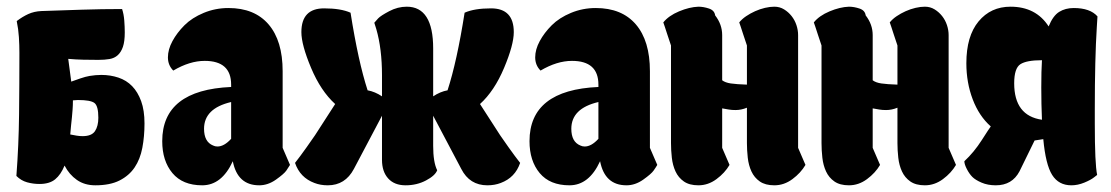

<svg xmlns="http://www.w3.org/2000/svg" viewBox="-20 -554 3322 574"><path d="M29 -28Q36 -121 37 -212Q38 -303 38 -396Q38 -419 36.5 -443Q35 -467 30 -491Q47 -504 64.5 -512Q82 -520 104 -521Q164 -523 224 -525Q284 -527 345 -527Q350 -512 351.5 -493Q353 -474 353 -457Q353 -430 347.5 -414Q342 -398 332 -389Q322 -380 307.5 -377.5Q293 -375 274 -375Q251 -375 229 -375.5Q207 -376 184 -378L193 -310Q204 -314 220 -319.5Q236 -325 248 -327Q266 -330 283 -330Q310 -330 334 -322Q358 -314 375 -296.5Q392 -279 402 -251.5Q412 -224 412 -185Q412 -146 405.5 -112Q399 -78 382.5 -53.5Q366 -29 337.5 -14.5Q309 0 265 0Q233 0 210 -16Q187 -32 173 -59Q162 -32 145 -18Q128 -4 98 -4Q79 -4 61 -9Q43 -14 29 -28ZM227 -147Q254 -147 264 -162Q274 -177 274 -202Q274 -237 262.5 -246Q251 -255 213 -255Q209 -255 205.5 -254.5Q202 -254 198 -254Q198 -239 197 -226.5Q196 -214 195 -203Q194 -192 192.5 -179.5Q191 -167 190 -152Q200 -150 209 -148.5Q218 -147 227 -147Z M671 -301Q671 -372 592 -372Q547 -372 498 -343Q482 -359 482 -382.5Q482 -406 495.5 -431Q509 -456 531.5 -478.5Q554 -501 589 -515.5Q624 -530 663 -530Q741 -530 783 -481Q825 -432 825 -341V-112L847 -61Q843 -54 836 -44Q829 -34 805 -17Q781 0 755 0Q690 0 676 -72Q643 0 584.5 0Q526 0 495.5 -36.5Q465 -73 465 -132Q465 -285 671 -294ZM617 -119Q623 -116 630 -116Q650 -116 671 -139V-249Q590 -230 590 -169Q590 -130 617 -119Z M1275 -118Q1275 -69 1287 -45Q1281 -29 1253.5 -14.5Q1226 0 1192.5 0Q1159 0 1140.5 -20.5Q1122 -41 1122 -76V-208L1038 -49Q1012 0 960 0Q938 0 920 -7Q877 -23 862 -67L878 -88Q893 -108 922 -150L982 -243Q939 -282 910 -351Q881 -420 881 -458Q881 -529 949 -529Q999 -529 1028 -516Q1051 -370 1079 -284Q1101 -280 1122 -266V-329Q1122 -408 1105 -467L1099 -486Q1103 -491 1110.5 -499Q1118 -507 1143.5 -520.5Q1169 -534 1196 -534Q1275 -534 1275 -409V-266Q1296 -280 1318 -284Q1346 -370 1369 -516Q1398 -529 1448 -529Q1516 -529 1516 -458Q1516 -420 1487 -351Q1458 -282 1415 -243L1475 -150Q1504 -108 1519 -88L1535 -67Q1520 -23 1477 -7Q1459 0 1437 0Q1384 0 1359 -49L1275 -208Z M1769 -301Q1769 -372 1690 -372Q1645 -372 1596 -343Q1580 -359 1580 -382.5Q1580 -406 1593.5 -431Q1607 -456 1629.5 -478.5Q1652 -501 1687 -515.5Q1722 -530 1761 -530Q1839 -530 1881 -481Q1923 -432 1923 -341V-112L1945 -61Q1941 -54 1934 -44Q1927 -34 1903 -17Q1879 0 1853 0Q1788 0 1774 -72Q1741 0 1682.5 0Q1624 0 1593.5 -36.5Q1563 -73 1563 -132Q1563 -285 1769 -294ZM1715 -119Q1721 -116 1728 -116Q1748 -116 1769 -139V-249Q1688 -230 1688 -169Q1688 -130 1715 -119Z M2213 -232Q2196 -225 2179 -225Q2168 -225 2159 -226.5Q2150 -228 2139 -230V-112L2161 -61Q2147 -37 2122 -18.5Q2097 0 2068 0Q2041 0 2024.5 -11.5Q2008 -23 1999.5 -41.5Q1991 -60 1988.5 -82.5Q1986 -105 1986 -126V-418Q1986 -418 1982.5 -428.5Q1979 -439 1975 -451Q1971 -463 1967.5 -474Q1964 -485 1963 -487Q1979 -507 2010 -520Q2041 -533 2068 -534Q2083 -534 2099.5 -528.5Q2116 -523 2118 -508Q2139 -481 2139 -449V-314Q2148 -307 2165 -304.5Q2182 -302 2213 -301V-418Q2213 -418 2209.5 -428.5Q2206 -439 2202 -451Q2198 -463 2194.5 -474Q2191 -485 2190 -487Q2198 -497 2210.5 -505.5Q2223 -514 2237.5 -520.5Q2252 -527 2267 -530.5Q2282 -534 2295 -534Q2311 -534 2324 -526Q2337 -518 2346.5 -506Q2356 -494 2361 -479Q2366 -464 2366 -449V-112L2388 -61Q2374 -37 2349 -18.5Q2324 0 2295 0Q2268 0 2251.5 -11.5Q2235 -23 2226.5 -41.5Q2218 -60 2215.5 -82.5Q2213 -105 2213 -126Z M2663 -232Q2646 -225 2629 -225Q2618 -225 2609 -226.5Q2600 -228 2589 -230V-112L2611 -61Q2597 -37 2572 -18.5Q2547 0 2518 0Q2491 0 2474.5 -11.5Q2458 -23 2449.5 -41.5Q2441 -60 2438.5 -82.5Q2436 -105 2436 -126V-418Q2436 -418 2432.5 -428.5Q2429 -439 2425 -451Q2421 -463 2417.5 -474Q2414 -485 2413 -487Q2429 -507 2460 -520Q2491 -533 2518 -534Q2533 -534 2549.5 -528.5Q2566 -523 2568 -508Q2589 -481 2589 -449V-314Q2598 -307 2615 -304.5Q2632 -302 2663 -301V-418Q2663 -418 2659.5 -428.5Q2656 -439 2652 -451Q2648 -463 2644.5 -474Q2641 -485 2640 -487Q2648 -497 2660.5 -505.5Q2673 -514 2687.5 -520.5Q2702 -527 2717 -530.5Q2732 -534 2745 -534Q2761 -534 2774 -526Q2787 -518 2796.5 -506Q2806 -494 2811 -479Q2816 -464 2816 -449V-112L2838 -61Q2824 -37 2799 -18.5Q2774 0 2745 0Q2718 0 2701.5 -11.5Q2685 -23 2676.5 -41.5Q2668 -60 2665.5 -82.5Q2663 -105 2663 -126Z M3261 -505 3259 -473Q3253 -378 3253 -228Q3253 -207 3253 -184Q3253 -64 3260 -31L3251 -24Q3241 -16 3221.5 -8Q3202 0 3183 0Q3145 0 3125.5 -31Q3106 -62 3099 -138Q3082 -135 3073 -134L3028 -42Q3006 0 2957 0Q2933 0 2914.5 -8Q2896 -16 2887 -25Q2878 -34 2870.5 -48.5Q2863 -63 2863 -72Q2892 -99 2915 -135Q2938 -171 2942 -176Q2907 -207 2888 -257Q2869 -307 2869 -365Q2869 -446 2905.5 -490Q2942 -534 3001 -534Q3077 -534 3115 -475Q3128 -507 3146.5 -518.5Q3165 -530 3190 -530Q3239 -530 3261 -505ZM3012 -305Q3012 -208 3095 -196Q3093 -242 3093 -292.5Q3093 -343 3095 -374Q3049 -374 3030.5 -362Q3012 -350 3012 -305Z"/></svg>

Font: Chela One Cyrilic
Style: Regular
Weight: 400
Designer: Miguel Hernandez
Foundry: LatinoType
Version: Version 1.001